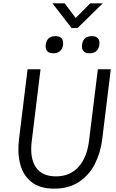

<svg xmlns="http://www.w3.org/2000/svg" viewBox="-20 -1112 691 1142"><path d="M406 -945 292 -1092H365L430 -1005L517 -1092H591L441 -945ZM252 -845Q258 -897 310 -897Q361 -897 355 -845Q352 -822 337 -808.5Q322 -795 298 -795Q271 -795 260 -808.5Q249 -822 252 -845ZM468 -845Q474 -897 526 -897Q577 -897 571 -845Q568 -822 553 -808.5Q538 -795 514 -795Q487 -795 476 -808.5Q465 -822 468 -845ZM93 -284 144 -700H221L169 -274Q156 -174 192.5 -118.5Q229 -63 313 -63Q396 -63 447 -119.5Q498 -176 510 -278L562 -700H639L588 -284Q578 -203 544 -136.5Q510 -70 450 -30Q390 10 302 10Q216 10 166.5 -30Q117 -70 100 -136.5Q83 -203 93 -284Z"/></svg>

Font: Haskoy
Style: Italic
Weight: 400
Designer: Ertekin Erdin
Foundry: Ertekin Erdin
Version: Version 2.000; ttfautohint (v1.8.4.7-5d5b)